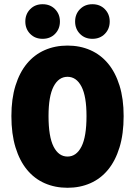

<svg xmlns="http://www.w3.org/2000/svg" viewBox="-20 -878 640 910"><path d="M300 12Q241 12 192 -9.5Q143 -31 108 -73.5Q73 -116 53.5 -179.5Q34 -243 34 -328Q34 -410 53.5 -472.5Q73 -535 108 -577Q143 -619 192 -640.5Q241 -662 300 -662Q359 -662 408 -640.5Q457 -619 492 -577Q527 -535 546.5 -472.5Q566 -410 566 -328Q566 -243 546.5 -179.5Q527 -116 492 -73.5Q457 -31 408 -9.5Q359 12 300 12ZM300 -136Q342 -136 366 -183Q390 -230 390 -328Q390 -422 366 -468Q342 -514 300 -514Q258 -514 234 -468Q210 -422 210 -328Q210 -230 234 -183Q258 -136 300 -136ZM182 -694Q146 -694 123 -717.5Q100 -741 100 -776Q100 -811 123 -834.5Q146 -858 182 -858Q218 -858 241 -834.5Q264 -811 264 -776Q264 -741 241 -717.5Q218 -694 182 -694ZM418 -694Q382 -694 359 -717.5Q336 -741 336 -776Q336 -811 359 -834.5Q382 -858 418 -858Q454 -858 477 -834.5Q500 -811 500 -776Q500 -741 477 -717.5Q454 -694 418 -694Z"/></svg>

Font: Source Code Pro Black
Style: Regular
Weight: 900
Monospace: yes
Designer: Paul D. Hunt, Teo Tuominen
Foundry: Adobe Systems Incorporated
Version: Version 2.030;PS 1.000;hotconv 16.6.51;makeotf.lib2.5.65220